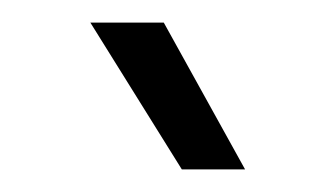

<svg xmlns="http://www.w3.org/2000/svg" viewBox="-20 -720 297 170"><path d="M197 -570H141L60 -700H125Z"/></svg>

Font: Space Grotesk Variable
Style: Regular
Weight: 400
Designer: Florian Karsten (Space Grotesk), Colophon Foundry (Space Mono)
Foundry: Florian Karsten
Version: Version 1.106